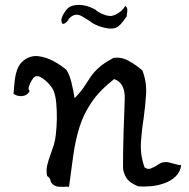

<svg xmlns="http://www.w3.org/2000/svg" viewBox="-20 -765 771 782"><path d="M718 -92Q714 -64 695 -46Q676 -28 649 -18.5Q622 -9 594 -6.5Q566 -4 543 -6Q506 -21 493.5 -42.5Q481 -64 481 -86Q481 -144 483 -217Q485 -290 488 -359Q491 -427 445 -443Q386 -397 353 -348.5Q320 -300 303.5 -246.5Q287 -193 278.5 -132.5Q270 -72 261 -3Q257 -5 251.5 -5Q246 -5 240 -4Q230 -4 219 -4.5Q208 -5 198 -12Q187 -20 185.5 -30.5Q184 -41 172 -48Q167 -71 172.5 -93Q178 -115 187 -139Q193 -156 199 -174.5Q205 -193 207 -214Q211 -246 211.5 -280.5Q212 -315 209 -346.5Q206 -378 197 -398Q193 -408 179 -423.5Q165 -439 148.5 -449Q132 -459 121 -452Q116 -449 108.5 -436.5Q101 -424 97.5 -412Q94 -400 101 -395Q93 -377 72.5 -374Q52 -371 35 -383Q37 -406 39.5 -432.5Q42 -459 50.5 -482.5Q59 -506 78 -520Q105 -540 137 -536Q169 -532 199 -515.5Q229 -499 250 -481Q263 -462 271 -429Q279 -396 284 -365Q311 -393 324.5 -414.5Q338 -436 350.5 -454Q363 -472 383 -490Q403 -508 442 -529Q474 -534 504.5 -517Q535 -500 560 -478Q578 -431 575 -382Q572 -333 565 -283Q557 -233 554 -182.5Q551 -132 569 -83Q582 -74 593.5 -78.5Q605 -83 617 -90Q624 -95 631 -99Q638 -103 646 -104Q657 -106 666 -104Q675 -102 685 -99Q692 -97 700 -95Q708 -93 718 -92ZM490 -741Q498 -735 498.5 -726.5Q499 -718 497 -710Q496 -702 496 -698Q485 -682 471.5 -666.5Q458 -651 439 -649Q426 -647 402 -653Q378 -659 360 -669Q355 -672 351 -675Q347 -678 343 -681Q327 -691 314 -698.5Q301 -706 289 -705Q281 -704 273.5 -699.5Q266 -695 260 -688Q259 -683 251 -675Q243 -667 234 -668Q228 -679 231 -689.5Q234 -700 238 -707Q248 -724 257.5 -732.5Q267 -741 286 -744Q306 -747 327 -742Q348 -737 368 -726Q380 -715 399.5 -707Q419 -699 433 -700Q446 -702 463 -712.5Q480 -723 490 -741Z"/></svg>

Font: Yuji Mai
Style: Regular
Weight: 400
Designer: Kataoka Yuji
Foundry: Kinuta Font Factory
Version: Version 3.002